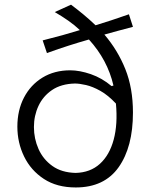

<svg xmlns="http://www.w3.org/2000/svg" viewBox="-20 -806 655 837"><path d="M184.6 -574.7 166 -629.9Q257.8 -652.8 328.1 -674.8Q305.7 -696.3 278.1 -715.6Q250.5 -734.9 218.8 -753.4L289.6 -785.6Q316.9 -765.1 344 -742.7Q371.1 -720.2 396.5 -695.8Q428.2 -705.6 465.1 -717.5Q502 -729.5 542 -743.7L559.6 -689Q525.9 -680.2 494.1 -671.6Q462.4 -663.1 435.1 -655.3Q493.2 -587.4 526.4 -504.6Q559.6 -421.9 559.6 -315.4Q559.6 -165 497.1 -76.9Q434.6 11.2 310.1 11.2Q228 11.2 171.4 -25.9Q114.7 -63 85.2 -123.5Q55.7 -184.1 55.7 -253.9Q55.7 -325.2 84.5 -380.6Q113.3 -436 165.3 -467.8Q217.3 -499.5 286.1 -499.5Q327.1 -499.5 376 -482.7Q424.8 -465.8 466.3 -430.7L474.6 -433.1Q448.7 -544.9 367.7 -633.8Q323.2 -621.1 280.3 -607.4Q237.3 -593.8 184.6 -574.7ZM485.4 -354.5Q451.2 -391.1 417.5 -409.9Q383.8 -428.7 355 -435.3Q326.2 -441.9 306.6 -441.9Q246.6 -440.4 207 -413.6Q167.5 -386.7 147.7 -344.2Q127.9 -301.8 127.9 -252Q127.9 -201.7 147.9 -156.5Q168 -111.3 208.3 -82.5Q248.5 -53.7 309.6 -52.2Q373.5 -53.7 415.5 -91.8Q457.5 -129.9 475.6 -197.3Q493.7 -264.6 485.4 -354.5Z"/></svg>

Font: Pinar-DS1-FD Regular
Style: Regular
Weight: 400
Designer: Amin Abedi
Version: Version 3.000